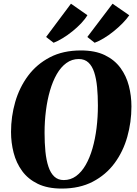

<svg xmlns="http://www.w3.org/2000/svg" viewBox="-20 -1032 760 1062"><path d="M321.5 11Q243 11 189 -15.2Q135 -41.5 102.5 -86Q70 -130.5 55.5 -186.5Q41 -242.5 41 -302Q41 -387.5 64.2 -468Q87.5 -548.5 135.2 -612.8Q183 -677 255.8 -715Q328.5 -753 427.5 -753Q506 -753 559.8 -727Q613.5 -701 646 -656.8Q678.5 -612.5 692.8 -557.2Q707 -502 707 -443Q707 -356.5 684 -275Q661 -193.5 613.5 -129.2Q566 -65 493.2 -27Q420.5 11 321.5 11ZM332.5 -36Q370.5 -36 400.8 -58Q431 -80 453.8 -119.5Q476.5 -159 491.5 -211Q506.5 -263 514 -323.5Q521.5 -384 521.5 -448Q521.5 -503 517 -550Q512.5 -597 501.2 -631.8Q490 -666.5 469.2 -686Q448.5 -705.5 415.5 -705.5Q377.5 -705.5 347 -683.2Q316.5 -661 294 -621.8Q271.5 -582.5 256.5 -530.8Q241.5 -479 234 -419.5Q226.5 -360 226.5 -297.5Q226.5 -241.5 231.2 -193.8Q236 -146 247.8 -110.5Q259.5 -75 280.2 -55.5Q301 -36 332.5 -36ZM235 -827.5 372.5 -1011.5 463.5 -948Q451 -926.5 429 -903.2Q407 -880 380.2 -858.5Q353.5 -837 326.2 -820.5Q299 -804 276.5 -795.5ZM463 -827.5 602.5 -1011.5 695 -947.5Q680.5 -926.5 657.8 -903.2Q635 -880 608.2 -858.5Q581.5 -837 554.2 -820.5Q527 -804 503.5 -795.5Z"/></svg>

Font: Merriweather 72pt Black
Style: Italic
Weight: 900
Italic angle: -7.8°
Version: Version 2.101